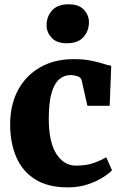

<svg xmlns="http://www.w3.org/2000/svg" viewBox="-20 -838 554 870"><path d="M26 -274Q26 -364 62 -430.5Q98 -497 162.8 -533.5Q227.5 -570 313 -570Q359.5 -570 391.5 -563.5Q423.5 -557 445.8 -549.8Q468 -542.5 484 -540L477 -358.5H376L350 -474Q347 -487.5 330.5 -492.8Q314 -498 301 -498Q272 -498 249.8 -480Q227.5 -462 214.5 -419.8Q201.5 -377.5 201 -303.5Q200.5 -196.5 234.5 -142Q268.5 -87.5 324.5 -87.5Q371 -87.5 404.5 -99.5Q438 -111.5 461.5 -125.5L487.5 -66.5Q475.5 -53 447.2 -34.8Q419 -16.5 378.2 -2.8Q337.5 11 287.5 11Q196 11 138.2 -26Q80.5 -63 53.2 -127.5Q26 -192 26 -274ZM282 -642Q236.5 -642 213.8 -667Q191 -692 191 -723Q191 -762.5 215.8 -790.5Q240.5 -818.5 291 -818.5H292Q338 -818.5 360.5 -793.5Q383 -768.5 383 -737.5Q383 -698 358.2 -670Q333.5 -642 283 -642Z"/></svg>

Font: Merriweather Black
Style: Regular
Weight: 900
Designer: Eben Sorkin
Foundry: Eben Sorkin
Version: Version 2.200;gftools[0.9.31]